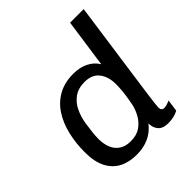

<svg xmlns="http://www.w3.org/2000/svg" viewBox="-199 -854 997 997"><g transform="rotate(-45 300.0 -355.0)"><path d="M233.5 10Q179.2 10 138.6 -11Q98 -32 75.1 -76Q52.2 -120 52.2 -190Q52.2 -257 66.5 -317Q80.8 -377 110.6 -422.9Q140.5 -468.8 187.2 -494.9Q234 -521 298 -521Q346.2 -521 381.6 -503Q417 -485 436 -453L474 -720H573.8Q562 -635.5 551 -557.5Q540 -479.5 530.2 -410.8Q520.5 -342 512.5 -285Q504.5 -228 498.5 -185.2Q492.5 -142.5 489.5 -116.5Q486.5 -90.5 486.5 -84Q486.5 -72.8 491.8 -66.8Q497 -60.8 507 -60.8Q516.5 -60.8 528.1 -64.5Q539.8 -68.2 549.8 -73L540.8 -7.5Q510 10 465.5 10Q427 10 409.2 -10.5Q391.5 -31 391.8 -62.5Q362.8 -25.2 323.5 -7.6Q284.2 10 233.5 10ZM262.2 -61.5Q305.5 -61.5 333.5 -81Q361.5 -100.5 378 -129.8Q394.5 -159 401 -188Q412 -244.8 414.6 -275.4Q417.2 -306 417.2 -324.8Q417.2 -380.5 390.6 -415Q364 -449.5 309.2 -449.5Q262.8 -449.5 232.1 -427.4Q201.5 -405.2 184.9 -370Q168.2 -334.8 161.8 -294.2Q157.5 -261.5 154.9 -241.6Q152.2 -221.8 151.8 -209.5Q151.2 -197.2 151.2 -188Q151.2 -151.2 163.1 -122.6Q175 -94 199.5 -77.8Q224 -61.5 262.2 -61.5Z"/></g></svg>

Font: Chivo Mono Medium
Style: Italic
Weight: 500
Italic angle: -8.05°
Monospace: yes
Designer: Hector Gatti
Foundry: Omnibus-Type
Version: Version 1.008